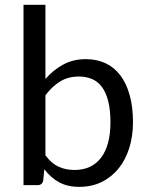

<svg xmlns="http://www.w3.org/2000/svg" viewBox="-20 -756 599 784"><path d="M76 0V-736.5H165.5V-433.5Q197 -470 237.8 -492.2Q278.5 -514.5 331 -514.5Q375 -514.5 410.5 -498Q446 -481.5 471 -448.8Q496 -416 509.5 -367.8Q523 -319.5 523 -256.5Q523 -200.5 508 -152.2Q493 -104 464.8 -68.8Q436.5 -33.5 395.8 -13.2Q355 7 304 7Q255 7 220.8 -12Q186.5 -31 161 -65L156.5 -19Q152.5 0 133.5 0ZM165.5 -367V-122Q189.5 -89 218.8 -75.5Q248 -62 284 -62Q355 -62 393 -112.5Q431 -163 431 -256.5Q431 -306 422.2 -341.5Q413.5 -377 397 -399.8Q380.5 -422.5 356.5 -433Q332.5 -443.5 302 -443.5Q258.5 -443.5 225.8 -423.5Q193 -403.5 165.5 -367Z"/></svg>

Font: LatoCHI
Style: Regular
Weight: 400
Designer: Lukasz Dziedzic
Foundry: tyPoland Lukasz Dziedzic
Version: Version 1.104